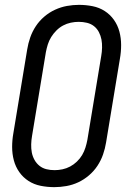

<svg xmlns="http://www.w3.org/2000/svg" viewBox="-20 -763 540 791"><path d="M204 8Q175 8 147.5 2.5Q120 -3 97.5 -17.5Q75 -32 59.5 -54Q44 -76 37 -102.5Q30 -129 30 -157.5Q30 -186 35 -214L92 -559Q96 -584 104.5 -608.5Q113 -633 127.5 -655Q142 -677 162.5 -694.5Q183 -712 207 -723Q231 -734 256 -738.5Q281 -743 305 -743Q334 -743 361.5 -737.5Q389 -732 411.5 -717.5Q434 -703 449.5 -681Q465 -659 472 -632.5Q479 -606 479 -577.5Q479 -549 474 -521L417 -176Q413 -151 404.5 -126.5Q396 -102 381.5 -80Q367 -58 346.5 -40.5Q326 -23 302.5 -12Q279 -1 253.5 3.5Q228 8 204 8ZM205 -62Q221 -62 237.5 -65.5Q254 -69 269 -77Q284 -85 297 -97.5Q310 -110 318.5 -124.5Q327 -139 332 -155Q337 -171 340 -187L397 -532Q400 -549 400.5 -566.5Q401 -584 398 -600Q395 -616 387.5 -630.5Q380 -645 367.5 -655Q355 -665 338.5 -669Q322 -673 304 -673Q288 -673 271.5 -669.5Q255 -666 240 -658Q225 -650 212.5 -637.5Q200 -625 191 -610.5Q182 -596 177 -580Q172 -564 169 -548L112 -203Q109 -186 108.5 -168.5Q108 -151 111 -135Q114 -119 122 -104.5Q130 -90 142.5 -80Q155 -70 171 -66Q187 -62 205 -62Z"/></svg>

Font: Iosevka SS04 Oblique
Style: Regular
Weight: 400
Italic angle: -9°
Monospace: yes
Designer: Belleve Invis
Foundry: Belleve Invis
Version: Version 19.0.0; ttfautohint (v1.8.4)